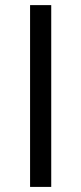

<svg xmlns="http://www.w3.org/2000/svg" viewBox="-20 -734 319 754"><path d="M98.1 0V-713.9H181.2V0Z"/></svg>

Font: f0_44652 
Style: Regular
Weight: 400
Foundry: Ascender Corporation
Version: Version 1.10